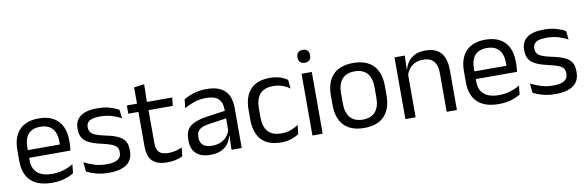

<svg xmlns="http://www.w3.org/2000/svg" viewBox="-48 -1076 4570 1495"><g transform="rotate(-10 2236.5 -329.0)"><path d="M271 11Q159.5 11 103 -43.5Q46.5 -98 46.5 -199.5V-286.5Q46.5 -389.5 99 -445.2Q151.5 -501 252.5 -501Q320.5 -501 366 -475.8Q411.5 -450.5 434.5 -404Q457.5 -357.5 457.5 -293V-275Q457.5 -259 456.2 -243Q455 -227 453 -211.5H378.5Q379.5 -235.5 379.8 -257Q380 -278.5 380 -296.5Q380 -341 365.8 -371.8Q351.5 -402.5 323.2 -418.8Q295 -435 252.5 -435Q189.5 -435 158 -398.5Q126.5 -362 126.5 -294V-247.5L127 -237.5V-191Q127 -160.5 136 -136Q145 -111.5 164.2 -93.8Q183.5 -76 213.2 -66.8Q243 -57.5 284 -57.5Q331.5 -57.5 372.5 -70Q413.5 -82.5 449.5 -104L442 -34Q409.5 -13.5 366.5 -1.2Q323.5 11 271 11ZM89 -211.5V-272.5H436V-211.5Z M719.5 11Q660.5 11 616.5 -1.8Q572.5 -14.5 543.5 -29.5L536 -104.5Q572.5 -85.5 616.2 -71.5Q660 -57.5 715.5 -57.5Q772 -57.5 800.5 -75.5Q829 -93.5 829 -129V-134.5Q829 -157.5 818.2 -172.5Q807.5 -187.5 779.5 -199Q751.5 -210.5 700 -222Q638.5 -235.5 603 -253.8Q567.5 -272 552.2 -299Q537 -326 537 -365V-369.5Q537 -433.5 581.5 -466.5Q626 -499.5 715.5 -499.5Q773 -499.5 815.2 -486.5Q857.5 -473.5 884.5 -457.5L892 -389Q859.5 -408 817.5 -420.5Q775.5 -433 723 -433Q685 -433 661.5 -425.2Q638 -417.5 627.5 -403.2Q617 -389 617 -369V-365Q617 -343 627.5 -327.8Q638 -312.5 665.2 -301.2Q692.5 -290 741 -279.5Q803.5 -267 840.2 -249.5Q877 -232 893 -205.2Q909 -178.5 909 -136.5V-128Q909 -59 861 -24Q813 11 719.5 11Z M1183 10Q1126.5 10 1092 -7Q1057.5 -24 1042 -58.5Q1026.5 -93 1026.5 -144.5V-452.5H1106.5V-154Q1106.5 -106 1128.5 -83.2Q1150.5 -60.5 1202.5 -60.5Q1232 -60.5 1259.2 -67Q1286.5 -73.5 1310.5 -85.5L1303 -16Q1279.5 -4 1248 3Q1216.5 10 1183 10ZM946.5 -416V-481H1305.5L1298 -416ZM1027 -473 1026.5 -610 1108 -620.5 1104.5 -473Z M1689.5 0 1693 -118.5 1690 -131V-286.5L1690.5 -315Q1690.5 -374.5 1660.2 -403Q1630 -431.5 1564.5 -431.5Q1512 -431.5 1468.2 -416.5Q1424.5 -401.5 1390.5 -381.5L1398 -450.5Q1417 -462 1443.2 -473.2Q1469.5 -484.5 1503.2 -492Q1537 -499.5 1577.5 -499.5Q1630 -499.5 1666.8 -486.8Q1703.5 -474 1726.2 -450Q1749 -426 1759.5 -392Q1770 -358 1770 -316V0ZM1521.5 10.5Q1449 10.5 1410.2 -24.8Q1371.5 -60 1371.5 -125.5V-140Q1371.5 -207.5 1413.2 -240.8Q1455 -274 1546 -287L1700.5 -309L1705 -250L1556 -228.5Q1500 -220.5 1476 -201.2Q1452 -182 1452 -144.5V-136.5Q1452 -98 1475.8 -77.5Q1499.5 -57 1547 -57Q1589 -57 1619 -71.5Q1649 -86 1667.5 -110.5Q1686 -135 1692.5 -165L1705 -110H1689.5Q1682.5 -78 1663.2 -50.5Q1644 -23 1609.5 -6.2Q1575 10.5 1521.5 10.5Z M2081.5 11Q1976.5 11 1925.2 -45.8Q1874 -102.5 1874 -206.5V-282.5Q1874 -387 1925.5 -443.2Q1977 -499.5 2081.5 -499.5Q2112.5 -499.5 2138 -493.8Q2163.5 -488 2183.8 -478.8Q2204 -469.5 2218 -459.5L2225 -389Q2201.5 -407 2169.2 -419.5Q2137 -432 2093.5 -432Q2023.5 -432 1989.2 -393.2Q1955 -354.5 1955 -280.5V-208.5Q1955 -136 1989.2 -97Q2023.5 -58 2093.5 -58Q2138.5 -58 2171.2 -70.5Q2204 -83 2229.5 -101L2222 -29.5Q2200 -14.5 2164.5 -1.8Q2129 11 2081.5 11Z M2329 0V-488H2410V0ZM2369.5 -568Q2344.5 -568 2332.2 -581.2Q2320 -594.5 2320 -617.5V-620Q2320 -643.5 2332.2 -656.5Q2344.5 -669.5 2369.5 -669.5Q2394.5 -669.5 2407 -656.5Q2419.5 -643.5 2419.5 -620V-617.5Q2419.5 -594 2407 -581Q2394.5 -568 2369.5 -568Z M2738 12.5Q2633 12.5 2578.8 -44.2Q2524.5 -101 2524.5 -207.5V-282Q2524.5 -388 2579 -444.5Q2633.5 -501 2738 -501Q2843 -501 2897.2 -444.5Q2951.5 -388 2951.5 -282V-207.5Q2951.5 -101 2897.2 -44.2Q2843 12.5 2738 12.5ZM2738 -53.5Q2803 -53.5 2836.8 -92Q2870.5 -130.5 2870.5 -203V-286.5Q2870.5 -358.5 2836.8 -396.8Q2803 -435 2738 -435Q2673.5 -435 2639.5 -396.8Q2605.5 -358.5 2605.5 -286.5V-203Q2605.5 -130.5 2639.5 -92Q2673.5 -53.5 2738 -53.5Z M3390.5 0V-303.5Q3390.5 -343 3379.8 -371.5Q3369 -400 3344.8 -415.8Q3320.5 -431.5 3278.5 -431.5Q3240 -431.5 3211.8 -417Q3183.5 -402.5 3166 -377.8Q3148.5 -353 3141.5 -321.5L3127 -379H3144.5Q3152.5 -412 3172.5 -439.2Q3192.5 -466.5 3226.2 -482.8Q3260 -499 3309 -499Q3367 -499 3402.8 -477Q3438.5 -455 3455 -413.8Q3471.5 -372.5 3471.5 -312.5V0ZM3064 0V-488H3145L3141.5 -371L3145 -366.5V0Z M3802 11Q3690.5 11 3634 -43.5Q3577.5 -98 3577.5 -199.5V-286.5Q3577.5 -389.5 3630 -445.2Q3682.5 -501 3783.5 -501Q3851.5 -501 3897 -475.8Q3942.5 -450.5 3965.5 -404Q3988.5 -357.5 3988.5 -293V-275Q3988.5 -259 3987.2 -243Q3986 -227 3984 -211.5H3909.5Q3910.5 -235.5 3910.8 -257Q3911 -278.5 3911 -296.5Q3911 -341 3896.8 -371.8Q3882.5 -402.5 3854.2 -418.8Q3826 -435 3783.5 -435Q3720.5 -435 3689 -398.5Q3657.5 -362 3657.5 -294V-247.5L3658 -237.5V-191Q3658 -160.5 3667 -136Q3676 -111.5 3695.2 -93.8Q3714.5 -76 3744.2 -66.8Q3774 -57.5 3815 -57.5Q3862.5 -57.5 3903.5 -70Q3944.5 -82.5 3980.5 -104L3973 -34Q3940.5 -13.5 3897.5 -1.2Q3854.5 11 3802 11ZM3620 -211.5V-272.5H3967V-211.5Z M4250.5 11Q4191.5 11 4147.5 -1.8Q4103.5 -14.5 4074.5 -29.5L4067 -104.5Q4103.5 -85.5 4147.2 -71.5Q4191 -57.5 4246.5 -57.5Q4303 -57.5 4331.5 -75.5Q4360 -93.5 4360 -129V-134.5Q4360 -157.5 4349.2 -172.5Q4338.5 -187.5 4310.5 -199Q4282.5 -210.5 4231 -222Q4169.5 -235.5 4134 -253.8Q4098.5 -272 4083.2 -299Q4068 -326 4068 -365V-369.5Q4068 -433.5 4112.5 -466.5Q4157 -499.5 4246.5 -499.5Q4304 -499.5 4346.2 -486.5Q4388.5 -473.5 4415.5 -457.5L4423 -389Q4390.5 -408 4348.5 -420.5Q4306.5 -433 4254 -433Q4216 -433 4192.5 -425.2Q4169 -417.5 4158.5 -403.2Q4148 -389 4148 -369V-365Q4148 -343 4158.5 -327.8Q4169 -312.5 4196.2 -301.2Q4223.5 -290 4272 -279.5Q4334.5 -267 4371.2 -249.5Q4408 -232 4424 -205.2Q4440 -178.5 4440 -136.5V-128Q4440 -59 4392 -24Q4344 11 4250.5 11Z"/></g></svg>

Font: Anek Tamil Medium
Style: Regular
Weight: 400
Version: Version 1.003